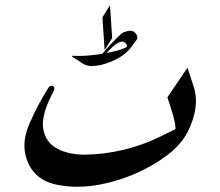

<svg xmlns="http://www.w3.org/2000/svg" viewBox="-20 -714 841 733"><path d="M698.7 -214.8Q667 -148.4 577.6 -93.5Q488.3 -38.6 388.2 -15.1Q329.1 -1 274.9 -1Q236.3 -1 199.7 -8.3Q111.8 -24.9 83 -103Q73.2 -129.4 73.2 -158.2Q73.2 -198.7 93.3 -244.1Q127.4 -320.3 164.1 -377.9Q170.4 -386.7 177.2 -386.7Q179.7 -386.7 182.1 -385.7Q187.5 -383.3 187.5 -377Q187.5 -372.6 184.6 -365.7Q143.6 -289.1 143.6 -239.7Q143.6 -230.5 145 -222.7Q153.8 -169.9 198.7 -146.5Q241.2 -123.5 305.7 -123.5Q309.1 -123.5 312.5 -124Q381.3 -125 453.1 -142.6Q524.4 -159.7 587.4 -190.4L649.9 -221.2V-223.1Q649.9 -241.7 640.1 -276.4Q629.4 -312 619.1 -342.3L695.8 -455.6L719.7 -382.3Q728 -356.4 728 -328.6Q728 -275.9 698.7 -214.8ZM463.4 -543.9Q456.5 -555.2 446.3 -555.2Q439.9 -555.2 432.1 -551.3Q418.5 -543.9 407.7 -533.2Q397 -522.5 386.7 -511.7Q407.2 -515.6 426.5 -520.5Q445.8 -525.4 462.4 -533.7Q464.8 -534.7 464.8 -538.1Q464.8 -540.5 463.4 -543.9ZM481.9 -535.2Q446.8 -487.8 366.7 -466.3Q347.7 -461.9 329.6 -461.9H325.7Q306.6 -463.4 292.7 -473.4Q278.8 -483.4 256.8 -496.6Q254.9 -498.5 254.9 -499.5Q254.9 -501 258.8 -501Q270 -500.5 280.8 -500.5Q299.3 -500.5 316.9 -502Q344.7 -504.4 370.6 -508.8Q407.7 -552.7 441.9 -584Q450.7 -592.3 469.2 -595.7Q473.1 -596.7 477.1 -596.7Q489.7 -596.7 497.1 -587.4Q504.4 -579.1 504.4 -571.3Q504.4 -565.4 500.5 -560.5Q491.7 -548.3 481.9 -535.2ZM371.1 -647.9 399.9 -693.8 408.2 -568.8 379.4 -522.9Z"/></svg>

Font: Aref Ruqaa
Style: Regular
Weight: 400
Designer: Abdullah Aref
Version: Version 1.002